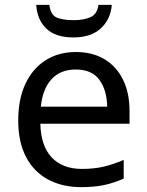

<svg xmlns="http://www.w3.org/2000/svg" viewBox="-20 -760 604 790"><path d="M292 -546Q361 -546 410.5 -516Q460 -486 486.5 -431.5Q513 -377 513 -304V-251H146Q148 -160 192.5 -112.5Q237 -65 317 -65Q368 -65 407.5 -74.5Q447 -84 489 -102V-25Q448 -7 408 1.5Q368 10 313 10Q237 10 178.5 -21Q120 -52 87.5 -113.5Q55 -175 55 -264Q55 -352 84.5 -415Q114 -478 167.5 -512Q221 -546 292 -546ZM291 -474Q228 -474 191.5 -433.5Q155 -393 148 -321H421Q420 -389 389 -431.5Q358 -474 291 -474ZM440 -740Q435 -680 394.5 -643Q354 -606 282 -606Q208 -606 170.5 -642.5Q133 -679 129 -740H183Q188 -699 213 -688Q238 -677 284 -677Q323 -677 351.5 -689Q380 -701 385 -740Z"/></svg>

Font: RS Noto Sans
Style: Regular
Weight: 400
Designer: Monotype Design Team
Foundry: Monotype Imaging Inc.
Version: Version 3.10